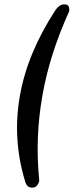

<svg xmlns="http://www.w3.org/2000/svg" viewBox="-20 -801 338 880"><path d="M128 59Q114 59 106.5 51.5Q99 44 96 33Q36 -162 71 -361Q105 -557 235 -756Q243 -767 252.5 -774Q262 -781 276 -781Q290 -781 294.5 -771.5Q299 -762 297 -749Q252 -650 221.5 -554Q191 -458 174 -361Q157 -264 153.5 -168Q150 -72 160 26Q158 39 150 49Q142 59 128 59Z"/></svg>

Font: Jura
Style: Bold Italic
Weight: 700
Designer: Ed Merritt
Foundry: Ten by Twenty
Version: Version 1.007